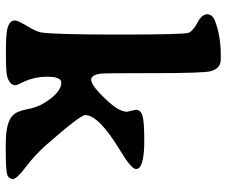

<svg xmlns="http://www.w3.org/2000/svg" viewBox="-79 -690 769 651"><g transform="rotate(90 305.5 -364.5)"><path d="M457 -469.2Q552.7 -469.2 553.2 -441.4Q553.2 -425.3 492.2 -388.7Q370.1 -314.9 370.1 -269Q370.1 -252.4 469.7 -138.7Q504.4 -99.1 545.7 -67.9Q586.9 -36.6 586.9 -24.2Q586.9 -11.7 575 -5.6Q563 0.5 487.3 0.5H468.3Q395 0.5 371.1 -23.4Q356.9 -37.6 350.3 -72.5Q343.8 -107.4 328.1 -131.8Q292.5 -188 260.3 -188Q240.2 -188 240.2 -140.6Q240.2 -93.3 260.3 -54.2Q269 -37.1 269 -33.2Q269 -11.7 236.8 -3.9Q220.2 0 158.4 0Q96.7 0 77.6 -4.9Q49.3 -12.2 49.3 -30.3Q49.3 -40.5 68.1 -71.5Q86.9 -102.5 89.8 -119.1Q97.2 -161.1 97.2 -382.3Q97.2 -603.5 91.3 -618.9Q85.4 -634.3 56.9 -649.4Q28.3 -664.6 28.3 -682.9Q28.3 -701.2 54.7 -710.4Q105 -728.5 165 -728.5H182.1Q212.9 -728.5 221.7 -692.9Q228 -667.5 228 -500.7Q228 -334 229.5 -323.2Q233.9 -289.1 250 -289.1Q272 -289.1 325.7 -348.6Q358.9 -385.3 358.9 -411.1L352.1 -440.4Q352.1 -457 372.3 -463.1Q392.6 -469.2 457 -469.2Z"/></g></svg>

Font: Averia Serif Libre RX
Style: Bold
Weight: 700
Version: Version 1.002